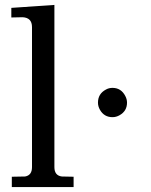

<svg xmlns="http://www.w3.org/2000/svg" viewBox="-20 -760 614 780"><path d="M496 -343Q496 -309 466 -292Q452 -284 437 -284Q403 -284 386 -314Q378 -328 378 -343Q378 -379 410 -396Q422 -403 437 -403Q472 -403 489 -370Q496 -357 496 -343ZM279 0H28V-42L82 -43Q110 -48 110 -81V-650Q110 -688 72 -690L26 -689V-728L201 -740V-81Q201 -47 231 -43L279 -42Z"/></svg>

Font: cwTeXKai
Style: Medium
Weight: 500
Version: Version 1.17